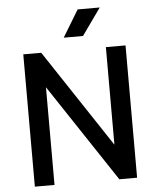

<svg xmlns="http://www.w3.org/2000/svg" viewBox="-60 -962 827 1012"><g transform="rotate(-5 353.5 -455.5)"><path d="M83 0V-700H178L563 -119L520 -111V-700H624V0H530L147 -577L187 -584V0ZM303 -769 389 -911H506L405 -769Z"/></g></svg>

Font: SUSE Medium
Style: Regular
Weight: 500
Designer: Rene Bieder
Foundry: SUSE
Version: Version 1.000